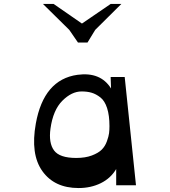

<svg xmlns="http://www.w3.org/2000/svg" viewBox="-20 -936 860 970"><path d="M374 -721 330 -785 197 -916H251L394 -817L539 -916H593L461 -785L422 -721ZM377 14Q255 14 194 -71.5Q133 -157 161 -312Q201 -534 371 -558Q488 -574 541 -489L539 -547H610L667 0H567V-82Q539 -35 489 -10.5Q439 14 377 14ZM365 -138Q411 -138 444 -150.5Q477 -163 494 -180Q511 -197 520 -222Q529 -247 531 -263Q533 -279 533 -299Q533 -353 521 -390Q509 -427 487 -444Q465 -461 443 -467.5Q421 -474 392 -474Q342 -474 295 -427Q248 -380 235 -286Q225 -214 253 -176Q281 -138 365 -138Z"/></svg>

Font: OpenDyslexic
Style: Regular
Weight: 400
Designer: Abbie Gonzalez
Version: Version 0.920;hotconv 1.0.109;makeotfexe 2.5.65596